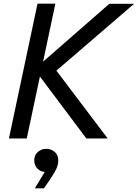

<svg xmlns="http://www.w3.org/2000/svg" viewBox="-20 -760 756 1054"><path d="M571 0H454L169 -380L580 -739H716L250 -338L264 -406ZM127 0H29L186 -740H284ZM221 274H171L245 152L254 178Q248 181 242.5 182.5Q237 184 230 184Q204 184 186 166Q168 148 168 120Q168 91 188 74Q208 57 233 57Q261 57 280.5 74Q300 91 300 122Q300 150 281 183Q262 216 228 264Z"/></svg>

Font: Be Vietnam Pro Variable Thin
Style: Italic
Weight: 100
Italic angle: -12°
Designer: Lam Bao, Tony Le, Vietanh Nguyen
Foundry: Yellow Type Foundry
Version: Version 1.002